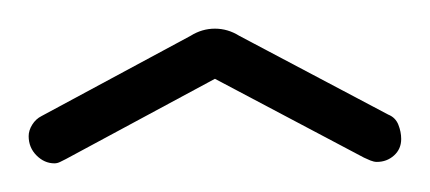

<svg xmlns="http://www.w3.org/2000/svg" viewBox="-20 -714 300 134"><path d="M18 -600Q11 -600 5.5 -605.5Q0 -611 0 -619Q0 -623 2.5 -627Q5 -631 9 -633L113 -689Q121 -694 130 -694Q139 -694 147 -689L251 -634Q256 -632 258 -627Q260 -622 260 -617Q260 -610 255 -605.5Q250 -601 243 -601Q241 -601 238.5 -602Q236 -603 234 -604L130 -659L26 -603Q24 -602 22 -601Q20 -600 18 -600Z"/></svg>

Font: Dosis ExtraLight ExtraLight
Style: Regular
Weight: 250
Version: Version 3.001; ttfautohint (v1.8.2)